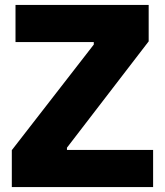

<svg xmlns="http://www.w3.org/2000/svg" viewBox="-20 -760 669 780"><path d="M28 -150 361 -579V-589H43V-740H584V-592L252 -160V-151H602V0H28Z"/></svg>

Font: Encode Sans Narrow
Style: ExtraBold
Weight: 800
Designer: Pablo Impallari, Andres Torresi
Foundry: Pablo Impallari, Andres Torresi
Version: Version 1.000; ttfautohint (v1.00) -l 8 -r 50 -G 200 -x 14 -